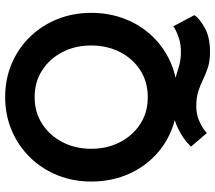

<svg xmlns="http://www.w3.org/2000/svg" viewBox="-66 -646 853 762"><g transform="rotate(-90 361.0 -265.5)"><path d="M535 25.5Q563.5 25.5 585.8 18.8Q608 12 621.5 4.8Q635 -2.5 637 -5L681.5 79Q667.5 100 630.5 120.5Q593.5 141 535.5 141Q499.5 141 474 132.8Q448.5 124.5 426.8 113.8Q405 103 380 94.8Q355 86.5 320 86.5Q289 86.5 265.5 96.5Q242 106.5 228.2 116.5Q214.5 126.5 213.5 128.5L159.5 65.5Q191 32.5 237.8 11.2Q284.5 -10 345 -10Q385.5 -10 416 -1Q446.5 8 474.5 16.8Q502.5 25.5 535 25.5ZM151 -330.5Q151 -267.5 177.2 -216.5Q203.5 -165.5 249.5 -135.8Q295.5 -106 356 -106Q416.5 -106 462.8 -135.8Q509 -165.5 535 -216.5Q561 -267.5 561 -330.5Q561 -393.5 535 -444.2Q509 -495 462.8 -525Q416.5 -555 356 -555Q295.5 -555 249.5 -525Q203.5 -495 177.2 -444.2Q151 -393.5 151 -330.5ZM21 -330.5Q21 -402.5 46.2 -464.8Q71.5 -527 117 -573.5Q162.5 -620 223.8 -646Q285 -672 356 -672Q428 -672 489 -646Q550 -620 595.2 -573.5Q640.5 -527 665.5 -464.8Q690.5 -402.5 690.5 -330.5Q690.5 -258 666 -195.8Q641.5 -133.5 596.5 -86.8Q551.5 -40 490.5 -14Q429.5 12 356 12Q281.5 12 220.2 -14Q159 -40 114.2 -86.8Q69.5 -133.5 45.2 -195.8Q21 -258 21 -330.5Z"/></g></svg>

Font: League Spartan Thin SemiBold
Style: Regular
Weight: 600
Version: Version 2.002